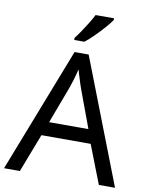

<svg xmlns="http://www.w3.org/2000/svg" viewBox="-100 -1015 840 1087"><g transform="rotate(10 319.5 -472.0)"><path d="M545 0 459 -221H176L91 0H0L279 -717H360L638 0ZM352 -517Q349 -525 342 -546Q335 -567 328.5 -589.5Q322 -612 318 -624Q311 -593 302 -563.5Q293 -534 287 -517L206 -301H432ZM466 -934Q454 -916 429 -887.5Q404 -859 375.5 -830.5Q347 -802 323 -784H265V-796Q280 -815 297.5 -841Q315 -867 332 -894.5Q349 -922 360 -944H466Z"/></g></svg>

Font: Noto Sans Zanabazar Square
Style: Regular
Weight: 400
Version: Version 2.005; ttfautohint (v1.8.4.7-5d5b)